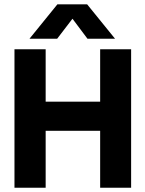

<svg xmlns="http://www.w3.org/2000/svg" viewBox="-20 -882 683 902"><path d="M249.5 -861.5H389.5L520.5 -700H391L320.5 -794L248.5 -700H118.5ZM48 -650.5H194.5V-404.5H450.5V-650.5H596V0H450.5V-267.5H194.5V0H48Z"/></svg>

Font: Overused Grotesk
Style: Bold
Weight: 710
Version: Version 0.004